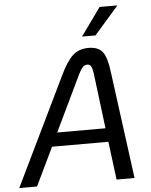

<svg xmlns="http://www.w3.org/2000/svg" viewBox="-75 -973 804 1022"><g transform="rotate(-5 327.5 -461.5)"><path d="M480 -204H179L81 0H-14L265 -576Q300 -650 333 -680.5Q366 -711 418 -711Q470 -711 493 -681Q516 -651 525 -576L602 0H506ZM471 -277 434 -575Q430 -601 423.5 -612Q417 -623 404 -623Q389 -623 379 -612Q369 -601 356 -575L213 -277ZM496 -923H591L461 -774H389Z"/></g></svg>

Font: KoHo Medium
Style: Italic
Weight: 500
Italic angle: -10°
Designer: Cadson Demak & Katatrad Team
Foundry: Cadson Demak Co.,Ltd.
Version: Version 1.000